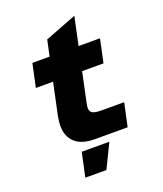

<svg xmlns="http://www.w3.org/2000/svg" viewBox="-166 -849 983 1155"><g transform="rotate(-20 325.0 -271.0)"><path d="M309 0Q248 0 207.5 -23Q167 -46 151.5 -92Q136 -138 150 -208L247 -662L449 -740L338 -217Q332 -188 338 -173.5Q344 -159 361.5 -154Q379 -149 407 -149H553L521 0ZM83 -411 115 -560H548L516 -411ZM178 198 211 44H388L313 198Z"/></g></svg>

Font: Azeret Mono Thin ExtraBold
Style: Italic
Weight: 800
Italic angle: -12°
Version: Version 1.002